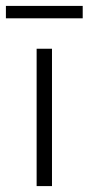

<svg xmlns="http://www.w3.org/2000/svg" viewBox="-49 -630 300 650"><path d="M-29 -610V-568H231V-610ZM75 0H127V-465H75Z"/></svg>

Font: MV Cash ExtraLight
Style: Regular
Weight: 200
Designer: Rodrigo Fuenzalida
Foundry: fragTYPE
Version: Version 1.100;Glyphs 3.1.2 (3151)